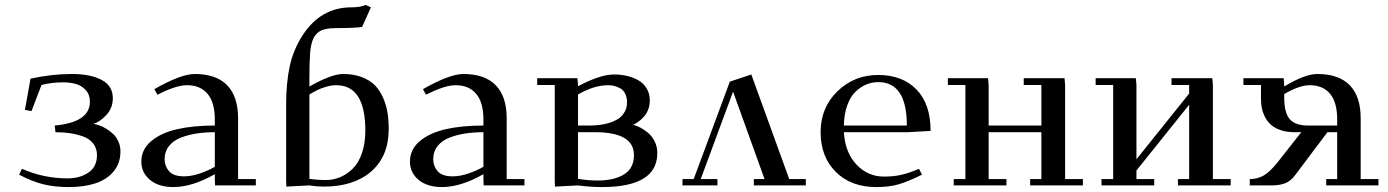

<svg xmlns="http://www.w3.org/2000/svg" viewBox="-20 -759 5683 786"><path d="M58.1 -43.9 69.8 -67.9Q159.2 -28.8 256.8 -28.8Q306.2 -28.8 341.6 -52.2Q377 -75.7 377 -124Q377 -152.3 361.1 -172.1Q345.2 -191.9 317.9 -201.2Q290.5 -210.4 264.2 -214.1Q237.8 -217.8 207 -217.8L204.1 -245.1Q348.1 -258.3 348.1 -342.8Q348.1 -371.6 331.1 -390.1Q314 -408.7 290.5 -415.3Q267.1 -421.9 237.8 -421.9Q191.9 -421.9 149.9 -411.1L108.9 -304.2L82 -309.1L105 -437Q192.4 -456.1 273.9 -456.1Q351.1 -456.1 396.5 -431.6Q441.9 -407.2 441.9 -356.9Q441.9 -316.4 414.8 -287.6Q387.7 -258.8 361.8 -252Q373 -250.5 386.5 -245.8Q399.9 -241.2 415.5 -231.7Q431.2 -222.2 443.8 -210Q456.5 -197.8 464.8 -179.2Q473.1 -160.6 473.1 -139.2Q473.1 -90.8 445.3 -57.4Q417.5 -23.9 370.8 -8.5Q324.2 6.8 262.2 6.8Q204.6 6.8 158.9 -4.2Q113.3 -15.1 58.1 -43.9Z M558.6 -97.2Q558.6 -147.5 599.1 -181.4Q639.6 -215.3 705.6 -230.2Q771.5 -245.1 859.4 -245.1V-270Q859.4 -339.8 829.6 -375Q799.8 -410.2 745.6 -410.2Q700.7 -410.2 624.5 -371.1L611.8 -394Q720.7 -456.1 777.3 -456.1Q864.7 -456.1 909.7 -410.2Q954.6 -364.3 954.6 -274.9V-25.9H1027.3V0H860.4L859.4 -23.9V-45.9Q766.6 6.8 689.5 6.8Q629.4 6.8 594 -22.7Q558.6 -52.2 558.6 -97.2ZM653.8 -106.9Q653.8 -79.6 671.9 -58.3Q689.9 -37.1 733.4 -37.1Q765.1 -37.1 800.3 -49.6Q835.4 -62 859.4 -76.2V-217.8Q819.8 -217.8 785.6 -212.6Q751.5 -207.5 720.5 -195.6Q689.5 -183.6 671.6 -160.9Q653.8 -138.2 653.8 -106.9Z M1151.4 -19V-332Q1151.4 -418.5 1165.8 -486.6Q1180.2 -554.7 1219.2 -615.2Q1293.5 -729 1418.5 -729Q1456.5 -729 1476.6 -738.8L1498.5 -729L1462.4 -648.9Q1433.6 -644 1361.3 -644Q1343.8 -644 1332.3 -643.1Q1320.8 -642.1 1306.2 -638.2Q1291.5 -634.3 1281 -625.2Q1270.5 -616.2 1263.2 -602.1Q1252.4 -579.6 1249.5 -541.7Q1246.6 -503.9 1246.6 -438V-404.8Q1336.9 -456.1 1384.3 -456.1Q1428.2 -456.1 1461.7 -443.1Q1495.1 -430.2 1515.4 -409.2Q1535.6 -388.2 1548.6 -358.2Q1561.5 -328.1 1566.4 -297.6Q1571.3 -267.1 1571.3 -231Q1571.3 -119.6 1500 -57.4Q1428.7 4.9 1305.2 4.9Q1276.4 4.9 1246.6 0L1152.3 4.9ZM1246.6 -26.9Q1280.3 -22 1314.5 -22Q1344.7 -22 1372.6 -33.7Q1400.4 -45.4 1424.1 -68.6Q1447.8 -91.8 1461.7 -132.1Q1475.6 -172.4 1475.6 -224.1Q1475.6 -410.2 1356.4 -410.2Q1335.4 -410.2 1313.5 -403.3Q1291.5 -396.5 1278.8 -390.1Q1266.1 -383.8 1246.6 -372.1Z M1658.2 -97.2Q1658.2 -147.5 1698.7 -181.4Q1739.3 -215.3 1805.2 -230.2Q1871.1 -245.1 1959 -245.1V-270Q1959 -339.8 1929.2 -375Q1899.4 -410.2 1845.2 -410.2Q1800.3 -410.2 1724.1 -371.1L1711.4 -394Q1820.3 -456.1 1877 -456.1Q1964.4 -456.1 2009.3 -410.2Q2054.2 -364.3 2054.2 -274.9V-25.9H2127V0H1960L1959 -23.9V-45.9Q1866.2 6.8 1789.1 6.8Q1729 6.8 1693.6 -22.7Q1658.2 -52.2 1658.2 -97.2ZM1753.4 -106.9Q1753.4 -79.6 1771.5 -58.3Q1789.6 -37.1 1833 -37.1Q1864.7 -37.1 1899.9 -49.6Q1935.1 -62 1959 -76.2V-217.8Q1919.4 -217.8 1885.3 -212.6Q1851.1 -207.5 1820.1 -195.6Q1789.1 -183.6 1771.2 -160.9Q1753.4 -138.2 1753.4 -106.9Z M2179.2 -411.1V-439H2343.8L2346.2 -411.1V-405.8Q2436.5 -454.1 2494.1 -454.1Q2522 -454.1 2547.1 -448.2Q2572.3 -442.4 2593.5 -430.2Q2614.7 -418 2627.4 -396.7Q2640.1 -375.5 2640.1 -347.2Q2640.1 -326.7 2632.8 -308.8Q2625.5 -291 2614 -279.1Q2602.5 -267.1 2592 -259.8Q2581.5 -252.4 2571.8 -248Q2585 -245.1 2600.6 -237.1Q2616.2 -229 2632.6 -215.6Q2648.9 -202.1 2659.9 -180.4Q2670.9 -158.7 2670.9 -132.8Q2670.9 6.8 2444.8 6.8Q2397 6.8 2346.2 0L2252 4.9L2251 -20V-411.1ZM2346.2 -26.9Q2386.7 -20 2426.8 -20Q2494.6 -20 2534.9 -45.2Q2575.2 -70.3 2575.2 -124Q2575.2 -217.8 2416 -217.8H2346.2ZM2346.2 -245.1H2392.1Q2414.6 -245.1 2435.1 -247.6Q2455.6 -250 2476.6 -256.8Q2497.6 -263.7 2512.7 -273.9Q2527.8 -284.2 2537.4 -301.3Q2546.9 -318.4 2546.9 -339.8Q2546.9 -361.3 2538.8 -376.5Q2530.8 -391.6 2517.8 -398.2Q2504.9 -404.8 2493.4 -407.5Q2481.9 -410.2 2470.2 -410.2Q2411.6 -410.2 2346.2 -372.1Z M2773.9 0V-25.9H2819.8L2967.8 -424.8L3055.7 -454.1L3210.9 -25.9H3278.8V0H3065.9V-25.9H3109.9L2981 -383.8L2848.6 -25.9H2917V0Z M3575.2 -452.1Q3673.8 -452.1 3731.7 -392.8Q3789.6 -333.5 3789.6 -223.1L3696.3 -217.8H3434.6Q3439.5 -135.3 3485.8 -85.7Q3532.2 -36.1 3599.1 -36.1Q3640.1 -36.1 3672.4 -43.9Q3704.6 -51.8 3742.2 -67.9L3754.4 -43.9Q3695.8 -15.1 3657.7 -4.2Q3619.6 6.8 3567.4 6.8Q3463.9 6.8 3401.6 -55.2Q3339.4 -117.2 3339.4 -217.8Q3339.4 -318.4 3408.2 -385.3Q3477.1 -452.1 3575.2 -452.1ZM3434.6 -245.1H3692.4Q3692.4 -422.9 3575.2 -422.9Q3550.3 -422.9 3526.9 -413.3Q3503.4 -403.8 3482.7 -384Q3461.9 -364.3 3448.7 -328.4Q3435.5 -292.5 3434.6 -245.1Z M3860.4 -411.1V-439H4024.9L4027.3 -411.1V-245.1H4243.2V-411.1H4170.9V-439H4337.9L4340.3 -411.1V-25.9H4413.1V0H4197.3V-25.9H4243.2V-217.8H4027.3V-25.9H4100.1V0H3884.3V-25.9H3932.1V-411.1Z M4465.3 -411.1V-439H4629.9L4632.3 -411.1V-106.9L4848.1 -376V-411.1H4775.9V-439H4942.9L4945.3 -411.1V-25.9H5018.1V0H4802.2V-25.9H4848.1V-330.1L4632.3 -61V-25.9H4705.1V0H4489.3V-25.9H4537.1V-411.1Z M5070.3 -411.1V-439H5234.9L5237.3 -411.1V-404.8Q5321.3 -456.1 5373 -456.1Q5460.4 -456.1 5505.4 -410.2Q5550.3 -364.3 5550.3 -274.9V-25.9H5623V0H5409.2V-25.9H5454.1V-217.8H5414.1L5281.2 -41Q5263.2 -17.1 5240.2 -8.5Q5217.3 0 5186 0H5096.2V-25.9Q5127.4 -25.9 5152.3 -40Q5177.2 -54.2 5208 -91.8L5307.1 -217.8H5279.3Q5248.5 -217.8 5224.1 -225.8Q5199.7 -233.9 5184.6 -246.8Q5169.4 -259.8 5159.7 -278.1Q5149.9 -296.4 5146 -314.9Q5142.1 -333.5 5142.1 -354V-411.1ZM5237.3 -358.9Q5237.3 -297.4 5260 -271.2Q5282.7 -245.1 5334 -245.1H5454.1V-270Q5454.1 -340.3 5424.8 -375.2Q5395.5 -410.2 5341.3 -410.2Q5299.3 -410.2 5237.3 -374Z"/></svg>

Font: Dehuti
Style: Bold
Weight: 700
Version: Version 1.2